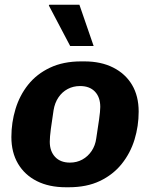

<svg xmlns="http://www.w3.org/2000/svg" viewBox="-20 -780 641 810"><path d="M258 10Q187 10 135.5 -16Q84 -42 56 -89.5Q28 -137 28 -202Q28 -263 45.5 -320.5Q63 -378 99 -423Q135 -468 191 -494.5Q247 -521 322 -521H336Q406 -521 457.5 -495Q509 -469 537 -422Q565 -375 565 -309Q565 -248 547.5 -191Q530 -134 493.5 -88.5Q457 -43 401.5 -16.5Q346 10 270 10ZM275 -94Q304 -94 327.5 -107Q351 -120 366.5 -143Q382 -166 386 -196Q393 -241 398 -276Q403 -311 403 -329Q403 -370 380.5 -393.5Q358 -417 318 -417Q289 -417 265.5 -404.5Q242 -392 226.5 -369Q211 -346 206 -315Q199 -271 194.5 -236Q190 -201 190 -182Q190 -142 212.5 -118Q235 -94 275 -94ZM276 -586 186 -757 188 -760H315L375 -586Z"/></svg>

Font: Chivo Medium
Style: Bold Italic
Weight: 700
Italic angle: -8.05°
Version: Version 2.002